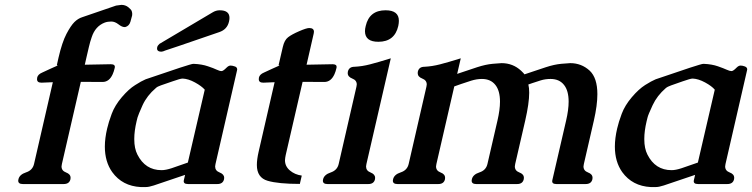

<svg xmlns="http://www.w3.org/2000/svg" viewBox="-20 -735 3044 777"><path d="M329.6 -501.5 323.2 -473.1 428.2 -475.1Q447.8 -475.1 444.3 -460.4Q440.9 -445.3 436 -434.6Q421.9 -403.3 395 -403.3L307.1 -403.8L230.5 -71.3Q229.5 -65.9 229 -61.5Q229 -43.9 247.3 -37.1Q265.6 -30.3 265.6 -15.6Q265.6 -12.7 265.1 -9.8Q260.7 9.8 237.8 9.8H72.3Q53.7 9.8 53.7 -3.9Q53.7 -6.8 54.7 -9.8Q59.1 -28.8 85.4 -37.4Q111.8 -45.9 117.7 -71.3L193.8 -402.3L147.9 -400.4Q129.4 -400.4 129.9 -415Q129.9 -417.5 130.4 -419.9V-420.9Q133.3 -434.1 150.9 -441.4Q161.1 -445.8 182.6 -456.1Q204.1 -466.3 210.9 -468.8Q213.4 -469.7 213.4 -470.2Q213.4 -471.2 210 -471.2L216.8 -501.5Q231.4 -564.5 249 -597.9Q266.6 -631.3 281.2 -645.8Q295.9 -660.2 313 -665.5L449.7 -712.4L471.2 -715.3Q487.3 -715.3 499.3 -705.8Q511.2 -696.3 513.2 -689.7Q515.1 -683.1 515.1 -678.7Q515.1 -675.3 514.6 -671.9Q512.7 -664.1 507.8 -647Q502.9 -629.9 486.8 -625.5H483.4Q473.6 -625.5 459.2 -636.7Q444.8 -647.9 430.2 -647.9Q415.5 -647.9 403.8 -643.6Q365.7 -628.9 351.1 -584.5Q344.7 -566.4 339.8 -545.2Q335 -523.9 329.6 -501.5Z M649.4 -530.8Q638.7 -525.9 633.3 -525.9Q612.3 -525.9 616.2 -543.9Q617.7 -550.8 625.5 -557.6L839.8 -684.6Q854 -693.4 869.1 -693.4Q908.7 -693.4 908.7 -662.6Q908.7 -655.8 906.7 -647.5Q899.4 -615.7 867.2 -605Q651.9 -530.8 649.4 -530.8ZM718.3 -417Q710 -417 678.2 -405.8Q646.5 -394.5 631.3 -389.6Q616.7 -384.8 610.4 -378.4Q575.2 -348.6 557.1 -309.6Q539.6 -270.5 536.6 -259.8L532.7 -244.1Q523.4 -204.6 523.4 -173.8Q523.4 -172.4 523.4 -170.9Q523.4 -134.3 536.1 -109.4Q567.9 -46.4 633.8 -46.4Q650.4 -46.4 674.3 -54.2Q698.2 -62 740.2 -77.1L808.6 -372.1Q795.9 -386.7 769 -401.4Q742.2 -416 719.7 -417ZM569.8 22H549.3Q475.1 18.1 434.1 -38.6Q404.3 -80.6 404.3 -141.6Q404.3 -175.3 413.6 -214.8Q419.4 -240.2 432.1 -274.4Q444.8 -308.6 473.1 -341.8Q501.5 -375 526.9 -390.6Q552.7 -407.2 569.3 -414.1Q751 -476.6 761.7 -476.6H764.6Q797.4 -475.1 821.3 -466.8Q844.7 -459 856.9 -453.1Q869.1 -447.3 876.5 -447.3Q883.3 -447.3 897 -461.4Q905.3 -469.7 913.1 -469.7Q920.4 -469.7 931.2 -465.8Q939.5 -462.9 939.9 -454.1Q939.9 -451.7 939 -449.2L852.1 -71.3Q851.1 -65.9 850.6 -61.5Q850.6 -43.9 868.7 -37.1Q887.2 -29.8 887.2 -15.6Q887.2 -12.7 886.7 -9.8Q882.3 9.8 859.4 9.8H740.7Q720.2 9.8 724.1 -6.3L729 -27.3L602.1 15.6Q582.5 22 569.8 22Z M1045.4 -400.4Q1026.9 -400.4 1027.3 -415Q1027.3 -417.5 1027.8 -419.9V-420.9Q1030.8 -434.1 1048.3 -441.4Q1058.6 -445.8 1080.1 -456.1Q1101.6 -466.3 1108.4 -468.8Q1110.8 -469.7 1110.8 -470.2Q1110.8 -471.2 1107.4 -471.2L1124.5 -544.9Q1130.9 -572.8 1145.8 -584.2Q1160.6 -595.7 1190.4 -608.6Q1220.2 -621.6 1231.4 -621.6Q1250.5 -621.6 1250.5 -606.4Q1250.5 -603 1249.5 -599.1L1220.7 -473.1L1325.7 -475.1Q1342.3 -475.1 1342.3 -464.4Q1342.3 -462.4 1341.8 -460.4Q1338.4 -445.3 1333.5 -434.6Q1319.3 -403.3 1292.5 -403.3L1204.6 -403.8L1136.2 -107.4Q1133.8 -96.2 1133.3 -86.4Q1133.3 -62 1153.1 -45.2Q1172.9 -28.3 1201.2 -24.4L1193.4 9.3Q1106.4 9.3 1063 -3.4Q1019.5 -16.1 1019.5 -67.4Q1019.5 -90.3 1026.9 -122.1L1091.3 -402.3Z M1540.5 -693.4Q1594.2 -693.4 1594.2 -650.9Q1594.2 -641.6 1591.8 -629.9Q1577.1 -565.9 1511.2 -565.9Q1457.5 -565.9 1457 -608.4Q1457 -618.2 1460 -629.9Q1474.6 -693.4 1540.5 -693.4ZM1462.9 -71.3Q1461.9 -65.9 1461.4 -61.5Q1461.4 -43.9 1479.5 -37.1Q1498 -29.8 1498 -15.6Q1498 -12.7 1497.6 -9.8Q1493.2 9.8 1470.7 9.8H1305.2Q1286.6 9.8 1286.6 -3.9Q1286.6 -6.8 1287.6 -9.8Q1292 -28.3 1318.4 -37.1Q1344.7 -45.9 1350.6 -71.3L1422.4 -383.8Q1423.3 -388.7 1423.8 -393.1Q1423.8 -410.2 1405.8 -417Q1387.2 -424.3 1387.2 -439Q1387.2 -441.9 1387.7 -444.8Q1392.1 -464.8 1414.6 -464.8Q1445.8 -466.3 1477.5 -474.6Q1509.8 -482.9 1561.5 -499Z M2009.8 -479.5Q2055.7 -479.5 2088.9 -448.7Q2100.6 -437.5 2102.5 -434.1Q2115.7 -438.5 2135.3 -445.1Q2154.8 -451.7 2188.7 -462.9Q2222.7 -474.1 2251.7 -476.8Q2280.8 -479.5 2287.6 -479.5Q2333 -479.5 2366.2 -449.2Q2397.5 -419.9 2397.5 -354Q2397.5 -309.1 2383.3 -247.1L2342.8 -71.3Q2341.8 -65.9 2341.3 -61.5Q2341.3 -43.9 2359.6 -37.1Q2377.9 -30.3 2377.9 -15.6Q2377.9 -12.7 2377.4 -9.8Q2373 9.8 2350.1 9.8H2231.4Q2211.4 9.8 2215.3 -6.3L2271 -247.1Q2281.2 -291 2281.2 -323.7Q2281.2 -367.7 2262.7 -391.1Q2243.7 -415.5 2208 -415.5Q2187 -415.5 2168.2 -409.7Q2149.4 -403.8 2134.3 -398.7Q2119.1 -393.6 2118.2 -393.1Q2121.6 -379.4 2121.6 -359.9Q2121.6 -317.4 2105.5 -247.1L2064.9 -71.3Q2064 -65.9 2063.5 -61.5Q2063.5 -43.9 2081.8 -37.1Q2100.1 -30.3 2100.1 -15.6Q2100.1 -12.7 2099.6 -9.8Q2095.2 9.8 2072.8 9.8H1907.2Q1888.7 9.8 1888.7 -3.9Q1888.7 -6.8 1889.6 -9.8Q1894 -28.8 1920.4 -37.4Q1946.8 -45.9 1952.6 -71.3L1993.2 -247.1Q2003.4 -291 2003.4 -323.7Q2003.4 -367.7 1984.9 -391.1Q1965.8 -415.5 1930.2 -415.5Q1909.2 -415.5 1886.5 -408.4Q1863.8 -401.4 1845.9 -395Q1828.1 -388.7 1818.4 -385.3L1746.1 -71.3Q1745.1 -65.9 1744.6 -61.5Q1744.6 -43.9 1762.9 -37.1Q1781.2 -30.3 1781.2 -15.6Q1781.2 -12.7 1780.8 -9.8Q1776.4 9.8 1753.9 9.8H1588.4Q1569.8 9.8 1569.8 -3.9Q1569.8 -6.8 1570.8 -9.8Q1575.2 -28.8 1601.6 -37.4Q1627.9 -45.9 1633.8 -71.3L1705.6 -383.8Q1706.5 -388.7 1707 -393.1Q1707 -410.2 1688.7 -417.2Q1670.4 -424.3 1670.4 -439Q1670.4 -441.9 1670.9 -444.8Q1675.3 -464.8 1697.8 -464.8Q1728.5 -466.3 1760.7 -474.6Q1793 -482.9 1844.7 -499L1830.1 -436Q1836.4 -438 1856.4 -444.8Q1876.5 -451.7 1910.6 -462.9Q1944.8 -474.1 1973.9 -476.8Q2002.9 -479.5 2009.8 -479.5Z M2633.8 22H2613.3Q2539.1 18.1 2498 -38.6Q2468.3 -80.6 2468.3 -141.6Q2468.3 -175.3 2477.5 -214.8Q2483.4 -240.7 2496.1 -274.7Q2508.8 -308.6 2536.9 -341.6Q2564.9 -374.5 2590.8 -390.9Q2616.7 -407.2 2633.3 -414.1Q2814.9 -476.6 2825.7 -476.6H2828.6Q2861.3 -475.1 2885 -466.8Q2908.7 -458.5 2920.9 -452.9Q2933.1 -447.3 2940.4 -447.3Q2947.3 -447.3 2960.9 -461.4Q2969.2 -469.7 2977.1 -469.7Q2984.9 -469.7 2994.4 -466.1Q3003.9 -462.4 3003.9 -454.1Q3003.9 -451.7 3002.9 -449.2L2916 -71.3Q2915 -65.9 2914.6 -61.5Q2914.6 -43.9 2932.9 -37.1Q2951.2 -30.3 2951.2 -15.6Q2951.2 -12.7 2950.7 -9.8Q2946.3 9.8 2923.3 9.8H2804.7Q2784.2 9.8 2788.1 -6.3L2793 -27.3L2666 15.6Q2646.5 22 2633.8 22ZM2782.2 -417Q2774.4 -417 2742.4 -405.8Q2710.4 -394.5 2695.8 -389.4Q2681.2 -384.3 2674.3 -378.4Q2639.2 -348.1 2621.1 -309.3Q2603 -270.5 2600.6 -259.8L2596.7 -244.1Q2587.4 -204.6 2587.4 -173.8Q2587.4 -172.4 2587.4 -170.9Q2587.4 -134.3 2600.1 -109.4Q2631.8 -46.4 2697.8 -46.4Q2714.4 -46.4 2738 -54.2Q2761.7 -62 2804.2 -77.1L2872.6 -372.1Q2860.4 -386.7 2833.3 -401.4Q2806.2 -416 2783.7 -417Z"/></svg>

Font: Caudex
Style: Bold
Weight: 700
Italic angle: -13°
Version: Version 1.04